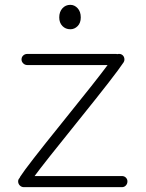

<svg xmlns="http://www.w3.org/2000/svg" viewBox="-20 -764 602 794"><path d="M484 10H79Q69 10 62 3Q55 -4 55 -14Q55 -22 61 -28L64 -34Q90 -75 237 -257Q384 -439 425 -495H93Q83 -495 76 -502Q69 -509 69 -518Q69 -528 76 -534.5Q83 -541 93 -541H460Q463 -541 464 -540Q476 -543 484 -538Q492 -533 494 -523.5Q496 -514 491 -506Q458 -456 308 -270Q158 -84 123 -36H484Q494 -36 500.5 -29.5Q507 -23 507 -14Q507 -4 500.5 3Q494 10 484 10ZM271 -643Q251 -643 238 -656.5Q225 -670 225 -692Q225 -715 238 -729.5Q251 -744 271 -744Q288 -744 301 -730Q314 -716 314 -692Q314 -669 301 -656Q288 -643 271 -643Z"/></svg>

Font: Hoogli
Style: Regular
Weight: 400
Designer: Anand Singh Naorem
Foundry: Brand New Type
Version: Version 1.00 b007